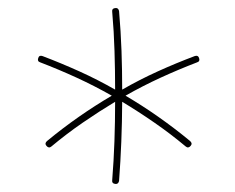

<svg xmlns="http://www.w3.org/2000/svg" viewBox="-20 -685 586 478"><path d="M95.7 -321.8Q90.3 -328.1 97.2 -334Q136.2 -366.2 176.5 -394.3Q216.8 -422.4 258.3 -446.8Q215.3 -471.2 170.7 -491.7Q126 -512.2 80.1 -529.8Q72.3 -532.2 75.2 -540.5Q77.6 -548.3 85.9 -545.4Q132.3 -527.8 177.7 -507.3Q223.1 -486.8 266.6 -461.9Q266.6 -509.3 265.1 -557.6Q263.7 -606 259.3 -656.2Q258.3 -664.1 267.1 -665Q274.4 -666 276.4 -657.7Q280.8 -606.9 282.5 -558.3Q284.2 -509.8 284.2 -461.9Q327.6 -486.8 372.8 -507.3Q418 -527.8 464.8 -545.4Q473.1 -548.3 475.6 -540.5Q478.5 -532.2 470.7 -529.8Q424.8 -512.2 380.1 -491.7Q335.4 -471.2 292.5 -446.8Q334 -422.4 374 -394.3Q414.1 -366.2 453.1 -334Q460 -328.1 454.6 -321.8Q448.7 -314.9 442.4 -320.3Q404.3 -352.1 364.5 -379.6Q324.7 -407.2 284.2 -431.6Q283.7 -331.1 276.4 -234.4Q274.4 -226.1 267.1 -227.1Q258.3 -228 259.3 -235.8Q263.2 -284.7 264.9 -333.5Q266.6 -382.3 266.6 -431.6Q226.1 -407.2 186 -379.6Q146 -352.1 107.9 -320.3Q101.6 -314.9 95.7 -321.8Z"/></svg>

Font: Mikhak-FD Thin
Style: Regular
Weight: 100
Designer: Amin Abedi
Version: Version 3.2